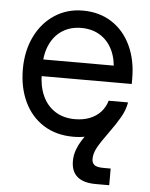

<svg xmlns="http://www.w3.org/2000/svg" viewBox="-53 -571 641 818"><g transform="rotate(5 268.0 -161.5)"><path d="M35.2 -256.8Q35.2 -334.5 64.9 -396Q94.7 -457.5 147.9 -492.4Q201.2 -527.3 268.6 -527.3Q339.4 -527.3 392.3 -493.2Q445.3 -459 474.1 -397.7Q502.9 -336.4 502.9 -256.8V-233.9H79.1V-305.2H456.5L420.9 -280.3Q420.9 -332 402.1 -371.3Q383.3 -410.6 348.9 -431.9Q314.5 -453.1 268.6 -453.1Q223.1 -453.1 189 -431.9Q154.8 -410.6 136 -371.3Q117.2 -332 117.2 -280.3V-245.1Q117.2 -191.4 135.5 -150.4Q153.8 -109.4 189.5 -86.4Q225.1 -63.5 274.4 -63.5Q310.1 -63.5 338.1 -74.7Q366.2 -85.9 384.8 -106.4Q403.3 -127 411.1 -154.3H494.1Q484.4 -105.5 453.6 -67.9Q422.9 -30.3 376.5 -9.3Q330.1 11.7 274.4 11.7Q200.2 11.7 146.2 -22.7Q92.3 -57.1 63.7 -117.9Q35.2 -178.7 35.2 -256.8ZM387.2 204.1Q334.5 204.1 308.1 181.6Q281.7 159.2 281.7 114.7Q281.7 89.8 290 67.1Q298.3 44.4 310.1 25.9Q321.8 7.3 341.3 -18.6L494.1 -154.3Q488.3 -121.1 470.2 -89.6Q452.1 -58.1 421.9 -16.6Q392.6 23.4 378.4 49.1Q364.3 74.7 364.3 98.6Q364.3 115.7 375.2 124.3Q386.2 132.8 414.6 132.8H444.8V204.1Z"/></g></svg>

Font: Intratopia Thin
Style: Regular
Weight: 100
Designer: Rasmus Andersson
Foundry: rsms
Version: Version 3.000;Glyphs 3.2.3 (3260)